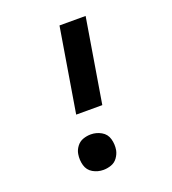

<svg xmlns="http://www.w3.org/2000/svg" viewBox="-135 -837 847 946"><g transform="rotate(-20 288.0 -363.5)"><path d="M212 -294H349L422 -735H285ZM246 8Q266 8 286.5 1Q307 -6 320 -24Q333 -42 337 -62Q342 -92 334 -120.5Q326 -149 300.5 -163.5Q275 -178 246 -178Q225 -178 205 -171Q185 -164 171.5 -146Q158 -128 155 -108Q150 -78 158 -49.5Q166 -21 191 -6.5Q216 8 246 8Z"/></g></svg>

Font: Iosevka Sparkle XBdObl
Style: Regular
Weight: 800
Italic angle: -9°
Designer: Belleve Invis
Foundry: Belleve Invis
Version: Version 4.5.0; ttfautohint (v1.8.3)